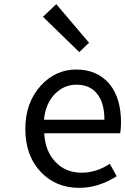

<svg xmlns="http://www.w3.org/2000/svg" viewBox="-20 -892 603 925"><path d="M178 -62Q102 -141 102 -271Q102 -398 177 -480Q248 -557 347 -557Q448 -557 507 -488Q563 -420 563 -302Q563 -273 559 -250H193Q198 -163 247 -112Q296 -60 373 -60Q445 -60 509 -103L542 -43Q454 13 362 13Q250 13 178 -62ZM192 -315H483Q483 -398 447 -441Q413 -484 348 -484Q289 -484 245 -440Q199 -393 192 -315ZM362 -641 187 -811 251 -872 409 -686Z"/></svg>

Font: Source Han Sans Regular
Style: Regular
Weight: 400
Designer: Ryoko NISHIZUKA  (kana & ideographs); Paul D. Hunt (Latin, Greek & Cyrillic); Wenlong ZHANG  (bopomofo); Sandoll Communi
Foundry: Adobe Systems Incorporated
Version: Version 1.00 January 18, 2024, initial release